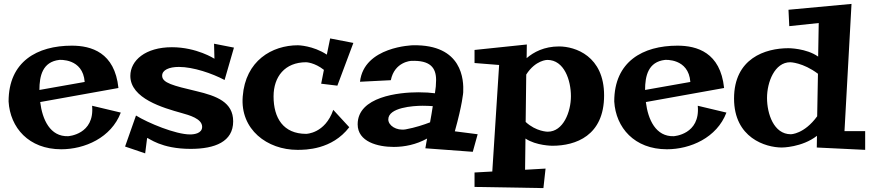

<svg xmlns="http://www.w3.org/2000/svg" viewBox="-20 -744 4458 984"><path d="M452 -202C466 -54 329 -46 329 -46C237 -43 197 -131 186 -221L587 -293C568 -476 447 -510 348 -510C171 -510 24 -429 24 -224C32 -90 127 21 294 21C414 21 550 -38 599 -167ZM182 -283C182 -355 198 -427 284 -437C284 -437 405 -447 414 -324Z M1077 -520 1079 -443C1079 -443 988 -502 861 -502C725 -502 648 -434 648 -355C648 -239 817 -191 910 -165C949 -154 1016 -136 1016 -94C1016 -61 977 -55 954 -55C880 -55 738 -114 677 -152L621 7L724 42L734 -37C743 -37 804 19 957 19C1082 19 1175 -18 1175 -122C1175 -220 1092 -252 986 -277C868 -305 811 -319 811 -356C811 -385 846 -401 897 -401C970 -401 1067 -368 1131 -334L1179 -500Z M1688 -181C1646 -59 1549 -58 1549 -58C1432 -58 1382 -139 1382 -250C1382 -351 1440 -425 1549 -425C1549 -425 1592 -424 1640 -386L1626 -315L1709 -305L1791 -524L1672 -547L1655 -464C1584 -511 1507 -512 1507 -512C1374 -512 1238 -433 1224 -250C1210 -80 1350 24 1504 24C1545 24 1681 24 1770 -92Z M2311 -71C2350 -210 2354 -271 2354 -271C2357 -333 2351 -517 2096 -512C2096 -512 1845 -506 1825 -325L1983 -333C2002 -428 2087 -432 2087 -432C2185 -436 2215 -397 2215 -334C2215 -312 2213 -290 2209 -266C2187 -269 2159 -271 2124 -271C2025 -271 1813 -249 1813 -107C1813 -17 1917 9 1998 9C2053 9 2113 -3 2169 -34C2169 -34 2163 -4 2160 16L2403 34L2428 -56ZM2198 -200C2194 -173 2189 -144 2184 -117C2153 -105 2108 -90 2059 -81C2011 -73 1970 -101 1970 -132C1970 -193 2097 -202 2146 -202C2165 -202 2183 -201 2198 -200Z M2776 120 2671 126 2673 -34C2728 3 2811 3 2811 3C2930 3 3076 -48 3076 -255C3076 -457 2928 -506 2845 -506C2769 -506 2715 -477 2679 -446L2680 -516L2412 -488V-421L2538 -411L2503 135L2412 140V214L2765 220ZM2787 -69C2787 -69 2728 -69 2674 -119L2677 -362C2725 -437 2785 -437 2785 -437C2872 -437 2906 -332 2906 -251C2906 -171 2867 -69 2787 -69Z M3556 -202C3570 -54 3433 -46 3433 -46C3341 -43 3301 -131 3290 -221L3691 -293C3672 -476 3551 -510 3452 -510C3275 -510 3128 -429 3128 -224C3136 -90 3231 21 3398 21C3518 21 3654 -38 3703 -167ZM3286 -283C3286 -355 3302 -427 3388 -437C3388 -437 3509 -447 3518 -324Z M4414 -72H4308L4344 -724L4021 -694L4025 -610L4176 -626L4173 -454C4112 -497 4021 -497 4021 -497C3902 -497 3742 -445 3742 -239C3742 -37 3904 12 3987 12C3987 12 4090 12 4167 -48L4166 12L4414 24ZM4030 -425C4030 -425 4095 -424 4172 -366L4168 -148C4101 -56 4033 -56 4033 -56C3945 -56 3911 -162 3911 -242C3911 -323 3950 -425 4030 -425Z"/></svg>

Font: Peralta
Style: Regular
Weight: 400
Designer: Astigmatic (AOETI)
Foundry: Astigmatic (AOETI)
Version: Version 1.000